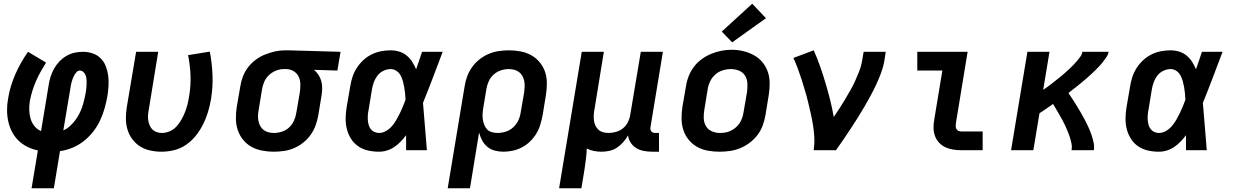

<svg xmlns="http://www.w3.org/2000/svg" viewBox="-20 -809 6640 1034"><path d="M150 205 184 1Q154 -5 127 -18.5Q100 -32 79 -52.5Q58 -73 44.5 -99.5Q31 -126 24.5 -155.5Q18 -185 18 -217Q18 -249 24 -280Q29 -313 39 -345.5Q49 -378 62.5 -409Q76 -440 93.5 -471Q111 -502 131 -530L228 -472Q213 -448 199 -423Q185 -398 174 -372.5Q163 -347 154.5 -320Q146 -293 141 -266Q137 -242 137.5 -217.5Q138 -193 144.5 -170.5Q151 -148 165.5 -130Q180 -112 201 -103L242 -350Q245 -372 252 -394.5Q259 -417 270.5 -438Q282 -459 299 -477Q316 -495 337 -507.5Q358 -520 381 -525Q404 -530 427 -530Q454 -530 479 -521.5Q504 -513 522 -495Q540 -477 549.5 -453Q559 -429 562.5 -402.5Q566 -376 564.5 -349Q563 -322 559 -295Q553 -261 544 -228Q535 -195 520 -162.5Q505 -130 482.5 -101Q460 -72 431.5 -49.5Q403 -27 370 -13.5Q337 0 303 5L270 205ZM321 -107Q340 -115 356 -129.5Q372 -144 384.5 -160.5Q397 -177 406.5 -195.5Q416 -214 422.5 -233Q429 -252 433.5 -271.5Q438 -291 442 -311Q444 -322 445 -334Q446 -346 446.5 -357.5Q447 -369 446 -380.5Q445 -392 441.5 -402.5Q438 -413 429.5 -421Q421 -429 410 -429Q400 -429 393 -421.5Q386 -414 381 -405.5Q376 -397 372.5 -388Q369 -379 366.5 -370Q364 -361 362 -352Q360 -343 359 -333Q359 -333 359 -333Q359 -333 359 -333Z M850 8Q819 8 789 1.5Q759 -5 734.5 -20.5Q710 -36 692.5 -59.5Q675 -83 666.5 -111.5Q658 -140 658 -171Q658 -202 663 -233L713 -530H832L781 -217Q778 -202 777 -187.5Q776 -173 778.5 -159.5Q781 -146 786.5 -133Q792 -120 801.5 -111Q811 -102 824.5 -97.5Q838 -93 852 -93Q873 -93 894 -102Q915 -111 930.5 -128Q946 -145 957 -164.5Q968 -184 976 -204.5Q984 -225 989.5 -246Q995 -267 998 -288Q1008 -345 1006 -401Q1004 -457 993 -512L1110 -531Q1122 -468 1124.5 -403.5Q1127 -339 1116 -273Q1110 -239 1100 -205.5Q1090 -172 1074 -140Q1058 -108 1035.5 -79.5Q1013 -51 983 -30Q953 -9 918.5 -0.5Q884 8 850 8Z M1454 8Q1423 8 1391.5 2Q1360 -4 1334 -18.5Q1308 -33 1289 -56.5Q1270 -80 1260.5 -108.5Q1251 -137 1250.5 -169Q1250 -201 1255 -233L1274 -343Q1278 -370 1288 -396.5Q1298 -423 1315.5 -446Q1333 -469 1357 -487Q1381 -505 1407.5 -515.5Q1434 -526 1461 -532Q1488 -538 1516 -538Q1520 -538 1524 -538Q1528 -538 1533 -538L1814 -530L1797 -429L1671 -433Q1685 -421 1695 -406Q1705 -391 1710 -373Q1715 -355 1715 -335.5Q1715 -316 1712 -297L1694 -187Q1689 -160 1679.5 -133.5Q1670 -107 1653 -83Q1636 -59 1612.5 -40.5Q1589 -22 1563 -11Q1537 0 1509 4Q1481 8 1454 8ZM1456 -93Q1478 -93 1500 -100.5Q1522 -108 1538.5 -124Q1555 -140 1564 -161Q1573 -182 1576 -203L1595 -313Q1598 -335 1597.5 -356.5Q1597 -378 1588.5 -396Q1580 -414 1562.5 -425Q1545 -436 1524 -437H1516Q1514 -437 1512.5 -437Q1511 -437 1509 -437Q1487 -437 1466 -428.5Q1445 -420 1428.5 -404.5Q1412 -389 1403 -368.5Q1394 -348 1391 -327L1373 -217Q1370 -201 1369.5 -186Q1369 -171 1372 -156.5Q1375 -142 1382 -129.5Q1389 -117 1400.5 -108.5Q1412 -100 1426.5 -96.5Q1441 -93 1456 -93Z M2021 8Q1991 8 1962 1.5Q1933 -5 1909.5 -21Q1886 -37 1870.5 -61.5Q1855 -86 1848 -114Q1841 -142 1841.5 -172.5Q1842 -203 1847 -233L1866 -343Q1870 -369 1878 -394Q1886 -419 1901 -442.5Q1916 -466 1936.5 -485Q1957 -504 1981.5 -516Q2006 -528 2032 -533Q2058 -538 2084 -538Q2108 -538 2130.5 -531Q2153 -524 2170.5 -509.5Q2188 -495 2200 -476Q2212 -457 2221 -436Q2229 -459 2237 -482.5Q2245 -506 2253 -530H2364Q2338 -461 2312 -392.5Q2286 -324 2258 -255Q2264 -192 2268.5 -128Q2273 -64 2279 0H2167Q2167 -20 2167 -40.5Q2167 -61 2167 -81Q2154 -63 2138 -46.5Q2122 -30 2103.5 -17.5Q2085 -5 2064 1.5Q2043 8 2021 8ZM2021 -93Q2041 -93 2059 -103.5Q2077 -114 2090.5 -129.5Q2104 -145 2114 -162.5Q2124 -180 2133 -198Q2142 -216 2149.5 -234.5Q2157 -253 2164 -272Q2163 -289 2161.5 -306Q2160 -323 2157 -339.5Q2154 -356 2149.5 -372.5Q2145 -389 2137 -403.5Q2129 -418 2115 -427.5Q2101 -437 2084 -437Q2064 -437 2044.5 -427.5Q2025 -418 2012.5 -401.5Q2000 -385 1993 -365.5Q1986 -346 1983 -327L1965 -217Q1962 -203 1961 -189.5Q1960 -176 1961 -162.5Q1962 -149 1965.5 -136.5Q1969 -124 1976.5 -114Q1984 -104 1996 -98.5Q2008 -93 2021 -93Z M2391 205 2482 -343Q2486 -370 2495.5 -396.5Q2505 -423 2522 -447Q2539 -471 2562.5 -489.5Q2586 -508 2612.5 -519Q2639 -530 2666.5 -534Q2694 -538 2721 -538Q2753 -538 2784 -532Q2815 -526 2841 -511.5Q2867 -497 2886.5 -473.5Q2906 -450 2915.5 -421.5Q2925 -393 2925 -361Q2925 -329 2920 -297L2902 -187Q2897 -162 2889.5 -137Q2882 -112 2868 -89Q2854 -66 2834.5 -47Q2815 -28 2791 -15.5Q2767 -3 2741.5 2.5Q2716 8 2691 8Q2667 8 2644.5 2Q2622 -4 2604.5 -18.5Q2587 -33 2576.5 -53Q2566 -73 2560 -95L2511 205ZM2659 -93Q2681 -93 2703.5 -100Q2726 -107 2743.5 -123Q2761 -139 2771 -160Q2781 -181 2784 -203L2803 -313Q2805 -329 2805.5 -344Q2806 -359 2803 -373.5Q2800 -388 2793 -400.5Q2786 -413 2774.5 -421.5Q2763 -430 2748.5 -433.5Q2734 -437 2719 -437Q2698 -437 2676 -429.5Q2654 -422 2637 -406Q2620 -390 2611 -369Q2602 -348 2599 -327L2583 -230Q2580 -214 2579 -198Q2578 -182 2580 -167Q2582 -152 2587.5 -137.5Q2593 -123 2603 -112.5Q2613 -102 2628 -97.5Q2643 -93 2659 -93Z M2991 205 3113 -530H3232L3181 -217Q3178 -202 3177.5 -187Q3177 -172 3179 -158Q3181 -144 3187.5 -131Q3194 -118 3204.5 -109Q3215 -100 3229 -96.5Q3243 -93 3258 -93Q3278 -93 3298.5 -99Q3319 -105 3335.5 -118.5Q3352 -132 3361.5 -151Q3371 -170 3374 -190L3431 -530H3550L3483 -124Q3482 -118 3483 -112Q3484 -106 3487.5 -101.5Q3491 -97 3497 -95Q3503 -93 3510 -93H3529V8H3493Q3470 8 3448 4Q3426 0 3407.5 -11Q3389 -22 3377 -40Q3365 -58 3362 -80Q3351 -60 3336 -43Q3321 -26 3302 -13.5Q3283 -1 3261.5 3.5Q3240 8 3219 8Q3198 8 3178 4Q3158 0 3140 -9Q3139 19 3135.5 47Q3132 75 3128 102L3111 205Z M3855 8Q3823 8 3792 2.5Q3761 -3 3734.5 -18Q3708 -33 3689 -56Q3670 -79 3660.5 -108Q3651 -137 3650.5 -169Q3650 -201 3655 -233L3674 -343Q3678 -371 3688.5 -398Q3699 -425 3716.5 -448.5Q3734 -472 3758.5 -490Q3783 -508 3810 -519Q3837 -530 3864.5 -535.5Q3892 -541 3921 -541Q3953 -541 3983.5 -533.5Q4014 -526 4040.5 -511.5Q4067 -497 4086 -474Q4105 -451 4115 -422Q4125 -393 4125 -361Q4125 -329 4120 -297L4102 -187Q4097 -159 4087 -132Q4077 -105 4059 -81.5Q4041 -58 4017 -40Q3993 -22 3966 -11Q3939 0 3911 4Q3883 8 3855 8ZM3857 -93Q3872 -93 3887 -95.5Q3902 -98 3916 -105Q3930 -112 3942.5 -122.5Q3955 -133 3963.5 -146.5Q3972 -160 3977 -174.5Q3982 -189 3984 -203L4003 -313Q4006 -337 4005 -360Q4004 -383 3992.5 -401.5Q3981 -420 3960 -428.5Q3939 -437 3916 -437Q3894 -437 3871.5 -430Q3849 -423 3831.5 -407Q3814 -391 3804 -370Q3794 -349 3791 -327L3773 -217Q3769 -194 3770 -171Q3771 -148 3782 -129.5Q3793 -111 3813.5 -102Q3834 -93 3857 -93ZM3923 -581 3867 -639 4031 -789 4105 -711Z M4362 0Q4367 -33 4365.5 -66Q4364 -99 4359 -131Q4354 -163 4347 -194.5Q4340 -226 4332.5 -257Q4325 -288 4316 -318.5Q4307 -349 4297.5 -379Q4288 -409 4277 -438.5Q4266 -468 4253 -497L4362 -538Q4381 -496 4396.5 -452Q4412 -408 4425.5 -362.5Q4439 -317 4450.5 -271.5Q4462 -226 4470 -179Q4486 -202 4501.5 -226Q4517 -250 4531.5 -274.5Q4546 -299 4560 -323.5Q4574 -348 4585.5 -373.5Q4597 -399 4607 -424.5Q4617 -450 4622 -477L4631 -530H4750L4742 -477Q4736 -445 4724 -413.5Q4712 -382 4697.5 -351Q4683 -320 4666.5 -290Q4650 -260 4633 -230.5Q4616 -201 4597.5 -172Q4579 -143 4560 -114Q4541 -85 4521.5 -56.5Q4502 -28 4482 0Z M5157 0Q5135 0 5113 -3.5Q5091 -7 5071.5 -16Q5052 -25 5037.5 -40.5Q5023 -56 5015.5 -76Q5008 -96 5007.5 -118.5Q5007 -141 5011 -163L5055 -429H4920V-530H5191L5128 -146Q5127 -138 5127 -130Q5127 -122 5130.5 -115Q5134 -108 5141.5 -104.5Q5149 -101 5157 -101H5272V0Z M5425 0 5513 -530H5632L5598 -325Q5611 -334 5623 -342.5Q5635 -351 5646.5 -360.5Q5658 -370 5670 -379Q5682 -388 5693.5 -397.5Q5705 -407 5716 -417Q5727 -427 5738 -437Q5749 -447 5759.5 -458Q5770 -469 5779.5 -480Q5789 -491 5798 -503.5Q5807 -516 5809 -530H5950Q5948 -515 5939 -502Q5930 -489 5920.5 -476.5Q5911 -464 5900 -452.5Q5889 -441 5878 -430Q5867 -419 5855.5 -408.5Q5844 -398 5832 -387.5Q5820 -377 5808 -367Q5796 -357 5783.5 -347Q5771 -337 5758.5 -327.5Q5746 -318 5734 -308Q5746 -291 5757.5 -273Q5769 -255 5780 -237Q5791 -219 5801.5 -201Q5812 -183 5822 -164Q5832 -145 5841 -125.5Q5850 -106 5857 -86Q5864 -66 5869 -44Q5874 -22 5871 0H5751Q5754 -18 5750.5 -35.5Q5747 -53 5742 -69Q5737 -85 5730.5 -100.5Q5724 -116 5717 -131.5Q5710 -147 5702 -161.5Q5694 -176 5685.5 -191Q5677 -206 5668.5 -220Q5660 -234 5651 -249Q5633 -236 5614.5 -223.5Q5596 -211 5578 -199L5545 0Z M6221 8Q6191 8 6162 1.5Q6133 -5 6109.5 -21Q6086 -37 6070.5 -61.5Q6055 -86 6048 -114Q6041 -142 6041.5 -172.5Q6042 -203 6047 -233L6066 -343Q6070 -369 6078 -394Q6086 -419 6101 -442.5Q6116 -466 6136.5 -485Q6157 -504 6181.5 -516Q6206 -528 6232 -533Q6258 -538 6284 -538Q6308 -538 6330.5 -531Q6353 -524 6370.5 -509.5Q6388 -495 6400 -476Q6412 -457 6421 -436Q6429 -459 6437 -482.5Q6445 -506 6453 -530H6564Q6538 -461 6512 -392.5Q6486 -324 6458 -255Q6464 -192 6468.5 -128Q6473 -64 6479 0H6367Q6367 -20 6367 -40.5Q6367 -61 6367 -81Q6354 -63 6338 -46.5Q6322 -30 6303.5 -17.5Q6285 -5 6264 1.5Q6243 8 6221 8ZM6221 -93Q6241 -93 6259 -103.5Q6277 -114 6290.5 -129.5Q6304 -145 6314 -162.5Q6324 -180 6333 -198Q6342 -216 6349.5 -234.5Q6357 -253 6364 -272Q6363 -289 6361.5 -306Q6360 -323 6357 -339.5Q6354 -356 6349.5 -372.5Q6345 -389 6337 -403.5Q6329 -418 6315 -427.5Q6301 -437 6284 -437Q6264 -437 6244.5 -427.5Q6225 -418 6212.5 -401.5Q6200 -385 6193 -365.5Q6186 -346 6183 -327L6165 -217Q6162 -203 6161 -189.5Q6160 -176 6161 -162.5Q6162 -149 6165.5 -136.5Q6169 -124 6176.5 -114Q6184 -104 6196 -98.5Q6208 -93 6221 -93Z"/></svg>

Font: Iosevka Curly Extended Oblique
Style: Bold
Weight: 700
Width: 7
Italic angle: -9°
Monospace: yes
Designer: Belleve Invis
Foundry: Belleve Invis
Version: Version 11.1.0; ttfautohint (v1.8.3)